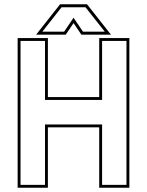

<svg xmlns="http://www.w3.org/2000/svg" viewBox="-20 -878 688 898"><path d="M62.5 0V-700H204V-424H444V-700H585V0H444V-282.5H204V0ZM76 -13.5H190.5V-296H457.5V-13.5H571.5V-686.5H457.5V-410.5H190.5V-686.5H76ZM261 -858H387L499 -716H360.5L324 -770L287.5 -716H149ZM268 -844 178 -730H280L324 -795L368 -730H470L380 -844Z"/></svg>

Font: Tourney Thin Thin
Style: Regular
Weight: 250
Version: Version 1.015